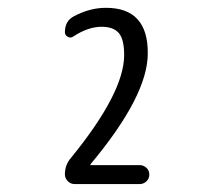

<svg xmlns="http://www.w3.org/2000/svg" viewBox="-20 -756 540 484"><path d="M143.6 -316.4Q143.6 -340.8 159.2 -358.4Q293 -522.5 293 -617.2Q293 -657.2 279.3 -672.9Q265.6 -688.5 236.3 -688.5Q202.1 -688.5 165 -664.1Q158.2 -659.2 150.9 -663.1Q143.6 -667 143.6 -674.8Q143.6 -703.1 166 -714.8Q206.1 -736.3 247.1 -736.3Q353.5 -736.3 352.5 -621.1Q352.5 -514.6 208 -341.8V-340.8V-339.8H332Q341.8 -339.8 349.1 -333Q356.4 -326.2 356.4 -315.9Q356.4 -305.7 349.1 -298.8Q341.8 -292 332 -292H168Q158.2 -292 150.9 -299.3Q143.6 -306.6 143.6 -316.4Z"/></svg>

Font: Rounded Mgen+ 1mn regular
Style: Regular
Weight: 400
Designer: [Source Han Sans]
Ryoko NISHIZUKA  (kana & ideographs); Paul D. Hunt (Latin, Greek & Cyrillic); Wenlong ZHANG  (bopomofo
Version: Version 1.059.20150602